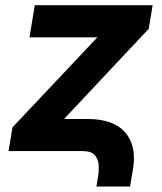

<svg xmlns="http://www.w3.org/2000/svg" viewBox="-20 -565 607 718"><path d="M340.6 132.5 346.6 95.9Q350.5 73.5 348.9 51.5Q347.3 29.5 334 14.7Q320.7 0 288.7 0H12.1L26.6 -88.8L344.1 -425.4H90.2L110.1 -545.5H550.8L536.2 -457.4L219.5 -120H308.2Q404.8 -120 448.3 -69.6Q491.8 -19.2 477.3 67.8L466.3 132.5Z"/></svg>

Font: Inter UI
Style: Bold Italic
Weight: 700
Italic angle: 9.39999°
Designer: Rasmus Andersson
Foundry: rsms
Version: 3.2;8d6f07862